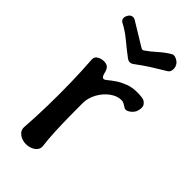

<svg xmlns="http://www.w3.org/2000/svg" viewBox="-238 -799 865 865"><g transform="rotate(45 194.5 -367.0)"><path d="M124 10Q109 10 95 4Q81 -2 72.5 -13Q64 -24 65 -39Q70 -109 71.5 -181.5Q73 -254 71.5 -327Q70 -400 65 -469Q64 -486 78.5 -494.5Q93 -503 109 -503Q127 -503 135.5 -495Q144 -487 148 -471Q150 -461 154 -453Q158 -445 165 -445Q171 -445 182.5 -455Q194 -465 212.5 -477.5Q231 -490 256.5 -500Q282 -510 315 -510Q323 -510 331 -509.5Q339 -509 346 -508Q363 -506 373 -492Q383 -478 374 -452Q371 -442 361.5 -432.5Q352 -423 341.5 -419Q331 -415 322 -421Q315 -426 306.5 -430.5Q298 -435 290 -435Q262 -435 235.5 -415.5Q209 -396 192 -365Q175 -334 175 -300Q175 -258 175.5 -213.5Q176 -169 178 -125Q180 -81 185 -39Q187 -24 178.5 -13Q170 -2 155.5 4Q141 10 124 10ZM350 -722Q355 -715 356 -705.5Q357 -696 354.5 -687.5Q352 -679 344 -674Q304 -650 275 -631.5Q246 -613 214 -589Q195 -574 176 -589Q144 -613 111 -640.5Q78 -668 46 -684Q35 -690 34 -701Q33 -712 40 -722V-723Q47 -734 57.5 -736Q68 -738 78 -731Q106 -714 133 -697.5Q160 -681 188 -664Q192 -662 195 -662Q198 -662 202 -664Q228 -682 251 -703Q274 -724 302 -741Q313 -748 328 -741Q343 -734 350 -723Z"/></g></svg>

Font: Winky Sans
Style: Regular
Weight: 400
Designer: Simon Atzbach
Foundry: typofactur
Version: Version 1.205